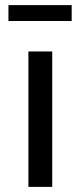

<svg xmlns="http://www.w3.org/2000/svg" viewBox="-20 -730 314 750"><path d="M91 -529H184V0H91ZM13 -710H260V-648H13Z"/></svg>

Font: Montserrat
Style: Regular
Weight: 400
Designer: Julieta Ulanovsky
Foundry: Julieta Ulanovsky
Version: Version 6.001